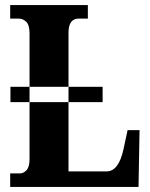

<svg xmlns="http://www.w3.org/2000/svg" viewBox="-20 -734 591 754"><path d="M21 -333V-393H383V-333ZM20 0H524L528 -223H481L465 -148Q446 -61 399 -61H249V-605Q249 -661 289 -661H325V-714H20V-661H53Q70 -661 83 -648.5Q96 -636 96 -602V-109Q96 -78 84 -65.5Q72 -53 59 -53H20Z"/></svg>

Font: Noto Serif ExtraCondensed Extra
Style: Regular
Weight: 800
Width: 3
Designer: Monotype Design Team
Foundry: Monotype Imaging Inc.
Version: Version 1.002